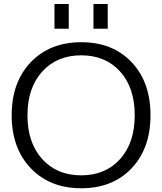

<svg xmlns="http://www.w3.org/2000/svg" viewBox="-20 -957 833 986"><path d="M138.2 -92.8Q40 -195.3 40 -365.2Q40 -535.2 138.2 -637.7Q236.3 -740.2 397.5 -740.2Q558.6 -740.2 655.8 -637.7Q752.9 -535.2 752.9 -365.2Q752.9 -195.3 655.8 -92.8Q558.6 9.8 397.5 9.8Q236.3 9.8 138.2 -92.8ZM196.8 -589.4Q121.1 -505.9 121.1 -364.7Q121.1 -223.6 196.8 -140.1Q272.5 -56.6 397 -56.6Q521.5 -56.6 596.7 -140.1Q671.9 -223.6 671.9 -365.2Q671.9 -506.8 596.7 -589.8Q521.5 -672.9 397 -672.9Q272.5 -672.9 196.8 -589.4ZM259.8 -809.6V-936.5H333V-809.6ZM460 -809.6V-936.5H533.2V-809.6Z"/></svg>

Font: GenEi M Gothic v2 Regular
Style: Regular
Weight: 400
Version: Version 2.0